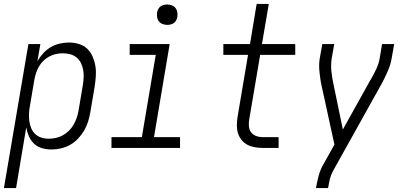

<svg xmlns="http://www.w3.org/2000/svg" viewBox="-46 -755 2066 980"><path d="M-26 205 99 -530H160L145 -443Q158 -465 175 -483.5Q192 -502 213.5 -514.5Q235 -527 259 -532.5Q283 -538 306 -538Q332 -538 357 -530.5Q382 -523 399.5 -506Q417 -489 427 -465.5Q437 -442 441 -417Q445 -392 443 -365Q441 -338 437 -312L415 -182Q411 -158 403.5 -134Q396 -110 383 -88Q370 -66 352 -47Q334 -28 311.5 -15.5Q289 -3 264.5 2.5Q240 8 216 8Q191 8 167.5 1Q144 -6 127.5 -22Q111 -38 101.5 -59.5Q92 -81 88 -105L36 205ZM202 -47Q221 -47 239.5 -51Q258 -55 275 -64.5Q292 -74 306.5 -88.5Q321 -103 330.5 -120Q340 -137 346 -155Q352 -173 355 -191L377 -321Q380 -341 381 -360.5Q382 -380 378.5 -398.5Q375 -417 367 -433.5Q359 -450 345 -461.5Q331 -473 312.5 -478Q294 -483 274 -483Q256 -483 238.5 -479Q221 -475 204.5 -466Q188 -457 174.5 -443.5Q161 -430 152 -414Q143 -398 137.5 -380.5Q132 -363 129 -346L107 -216Q103 -196 102 -176.5Q101 -157 103.5 -138Q106 -119 113 -101.5Q120 -84 133 -71.5Q146 -59 164 -53Q182 -47 202 -47Z M523 0V-55H678L749 -475H616V-530H820L740 -55H873V0ZM808 -628Q795 -628 783.5 -632.5Q772 -637 765 -646Q758 -655 756 -667.5Q754 -680 756 -693Q758 -702 762.5 -710Q767 -718 774.5 -723Q782 -728 790.5 -730Q799 -732 808 -732Q820 -732 831.5 -727.5Q843 -723 850 -714Q857 -705 859 -692.5Q861 -680 859 -667Q857 -658 852.5 -650Q848 -642 840.5 -637Q833 -632 824.5 -630Q816 -628 808 -628Z M1295 0Q1274 0 1254 -3.5Q1234 -7 1217 -16Q1200 -25 1187.5 -40Q1175 -55 1169 -74Q1163 -93 1163 -113.5Q1163 -134 1166 -155L1220 -475H1094V-530H1230L1264 -735H1326L1291 -530H1461V-475H1282L1226 -145Q1223 -128 1224.5 -110.5Q1226 -93 1235.5 -80Q1245 -67 1261 -61Q1277 -55 1295 -55H1376V0Z M1567 205 1568 198Q1573 171 1580 144Q1587 117 1600 92L1661 -17L1596 -315Q1592 -332 1589.5 -349.5Q1587 -367 1585 -384.5Q1583 -402 1583 -420Q1583 -438 1586 -457L1599 -530H1660L1647 -457Q1642 -423 1645.5 -390.5Q1649 -358 1656 -326L1704 -94L1842 -342Q1843 -344 1844 -345.5Q1845 -347 1847 -349V-350Q1862 -376 1874.5 -402.5Q1887 -429 1892 -457L1904 -530H1966L1953 -457Q1950 -438 1944 -420Q1938 -402 1930 -384.5Q1922 -367 1913.5 -349.5Q1905 -332 1895 -315L1653 119Q1643 138 1638 158Q1633 178 1630 198L1628 205Z"/></svg>

Font: iosevka_custom_sans_ss08 Light
Style: Italic
Weight: 300
Italic angle: -10°
Designer: Belleve Invis
Foundry: Belleve Invis
Version: Version 10.3.0; ttfautohint (v1.8.3)